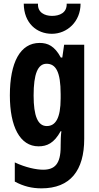

<svg xmlns="http://www.w3.org/2000/svg" viewBox="-20 -791 541 1051"><path d="M421 -771H345C347 -721 306 -704 265 -704C224 -704 185 -723 188 -771H110C111 -664 181 -606 264 -606C347 -606 421 -672 421 -771ZM197 -556C91 -556 34 -450 34 -269C34 -98 89 10 191 10C237 10 276 -7 312 -73H316C313 -51 312 -22 312 5V12C312 107 279 138 216 138C179 138 120 126 61 98V203C109 229 155 240 207 240C365 240 441 142 441 -31V-546H331L321 -476H313C279 -539 242 -556 197 -556ZM235 -442C285 -442 312 -399 312 -276V-253C312 -142 283 -101 236 -101C187 -101 164 -156 164 -268C164 -387 187 -442 235 -442Z"/></svg>

Font: Noto Sans Gurmukhi ExtraCondensed
Style: Bold
Weight: 700
Width: 2
Designer: Jelle Bosma - Monotype Design Team
Foundry: Monotype Imaging Inc.
Version: Version 2.004